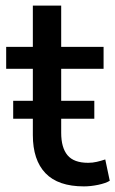

<svg xmlns="http://www.w3.org/2000/svg" viewBox="-20 -655 411 684"><path d="M279 9Q187 9 142 -38Q97 -85 97 -174V-410H2V-488H97V-635H198V-488H349V-410H198V-182Q198 -129 220.5 -102Q243 -75 294 -75Q310 -75 325 -78.5Q340 -82 355 -87L371 -11Q356 -2 329.5 3.5Q303 9 279 9ZM27 -232V-296H316V-232Z"/></svg>

Font: Nunito Sans SemiBold
Style: Regular
Weight: 600
Designer: Vernon Adams
Foundry: Vernon Adams
Version: Version 3.101; ttfautohint (v1.8.4.7-5d5b);gftools[0.9.27]